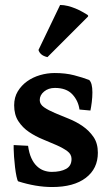

<svg xmlns="http://www.w3.org/2000/svg" viewBox="-20 -742 449 773"><path d="M93 -155Q97 -126 106 -106Q115 -86 128 -73.5Q141 -61 156.5 -55.5Q172 -50 188 -50Q224 -50 246 -62Q268 -74 268 -102Q268 -121 251 -133.5Q234 -146 208 -157.5Q182 -169 152.5 -181Q123 -193 97 -210.5Q71 -228 54 -254Q37 -280 37 -318Q37 -350 51.5 -374Q66 -398 89 -414.5Q112 -431 141 -439.5Q170 -448 200 -448Q244 -448 278.5 -439Q313 -430 339 -420Q352 -408 352 -370Q352 -351 349.5 -331Q347 -311 344 -297L300 -301Q295 -337 271 -362.5Q247 -388 201 -388Q175 -388 157.5 -373.5Q140 -359 140 -339Q140 -322 157.5 -310Q175 -298 201 -287Q227 -276 257 -264Q287 -252 313 -234Q339 -216 356.5 -190.5Q374 -165 374 -127Q374 -63 325.5 -26Q277 11 190 11Q125 11 53 -12Q50 -15 46.5 -31.5Q43 -48 40.5 -69Q38 -90 36.5 -111Q35 -132 35 -143V-158ZM222 -722Q237 -722 253 -718Q269 -714 283.5 -708Q298 -702 310.5 -695Q323 -688 331 -683Q337 -679 334 -675L171 -512Q154 -516 145.5 -524Q137 -532 135 -541Z"/></svg>

Font: Lusitana
Style: Bold
Weight: 700
Designer: Ana Paula Megda
Foundry: Ana Paula Megda
Version: Version 1.000; ttfautohint (v1.1) -l 8 -r 50 -G 200 -x 14 -D